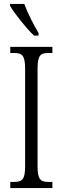

<svg xmlns="http://www.w3.org/2000/svg" viewBox="-20 -951 317 971"><path d="M152 -771H175V-784C152 -822 119 -886 103 -931H31V-921C51 -886 113 -807 152 -771ZM32 0H245V-31H226C185 -31 170 -43 170 -110V-604C170 -672 185 -683 226 -683H245V-714H32V-683H51C91 -683 107 -672 107 -604V-109C107 -42 91 -31 51 -31H32Z"/></svg>

Font: Noto Serif Hebrew ExtraCondensed Light
Style: Regular
Weight: 300
Width: 2
Designer: Monotype Design Team
Foundry: Monotype Imaging Inc.
Version: Version 2.004